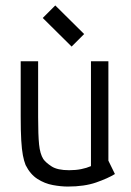

<svg xmlns="http://www.w3.org/2000/svg" viewBox="-20 -675 482 705"><path d="M402 -36Q376 -20 333 -5Q290 10 229 10Q204 10 174 4.5Q144 -1 117.5 -18Q91 -35 74 -69Q68 -84 64 -105Q60 -126 58 -160Q56 -194 56 -247V-450H120V-245Q120 -179 123.5 -144.5Q127 -110 139 -91Q148 -78 169.5 -64Q191 -50 234 -50Q258 -50 278 -54Q298 -58 314 -65V-450H378V-85ZM183 -655 289 -550 243 -504 137 -609Z"/></svg>

Font: Aubrey
Style: Regular
Weight: 400
Designer: Gayaneh Bagdasaryan
Foundry: Cyreal.org
Version: Version 1.102; ttfautohint (v1.8.3)